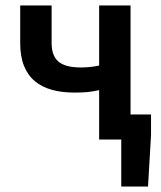

<svg xmlns="http://www.w3.org/2000/svg" viewBox="-20 -511 588 703"><path d="M424 172V0H343V-181Q320 -176 301.5 -174Q283 -172 252 -172Q207 -172 170.5 -182Q134 -192 108 -213.5Q82 -235 68 -269.5Q54 -304 54 -353V-491H169V-353Q169 -307 194 -285.5Q219 -264 276 -264Q311 -264 343 -271V-491H458V-92H533V-17L522 172Z"/></svg>

Font: Giro Sans Semibold
Style: Regular
Weight: 600
Designer: Paul D. Hunt
Foundry: Adobe Systems Incorporated
Version: Version 1.000;PS 1.0;hotconv 1.0.88;makeotf.lib2.5.647800